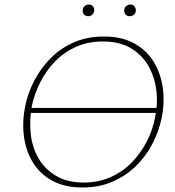

<svg xmlns="http://www.w3.org/2000/svg" viewBox="-20 -826 776 852"><path d="M346 6Q267 6 212 -24Q157 -54 125.5 -106Q94 -158 86 -222.5Q78 -287 92 -356Q104 -415 133 -470Q162 -525 206 -569Q250 -613 309 -638.5Q368 -664 441 -664Q522 -664 577.5 -632.5Q633 -601 664 -548.5Q695 -496 703 -431.5Q711 -367 697 -301Q684 -240 654.5 -184.5Q625 -129 580.5 -86.5Q536 -44 477.5 -19Q419 6 346 6ZM351 -16Q416 -16 469.5 -39.5Q523 -63 563 -103.5Q603 -144 629.5 -194.5Q656 -245 667 -299Q681 -361 674 -422Q667 -483 639 -532.5Q611 -582 561 -612Q511 -642 437 -642Q371 -642 318 -618.5Q265 -595 225.5 -554.5Q186 -514 160 -463.5Q134 -413 122 -359Q110 -297 116 -235.5Q122 -174 150 -125Q178 -76 228 -46Q278 -16 351 -16ZM98 -325 106 -347H699L691 -325ZM371 -754Q364 -754 358 -757.5Q352 -761 349 -767.5Q346 -774 347 -781Q348 -792 355.5 -799Q363 -806 374 -806Q382 -806 387.5 -802.5Q393 -799 396 -792.5Q399 -786 398 -779Q397 -768 389.5 -761Q382 -754 371 -754ZM556 -754Q548 -754 542 -757.5Q536 -761 533.5 -767.5Q531 -774 531 -781Q532 -792 540 -799Q548 -806 558 -806Q566 -806 571.5 -802.5Q577 -799 580 -792.5Q583 -786 583 -779Q582 -768 574.5 -761Q567 -754 556 -754Z"/></svg>

Font: Ysabeau Office Thin
Style: Italic
Weight: 250
Italic angle: -12°
Designer: Christian Thalmann (Catharsis Fonts)
Version: Version 2.001;gftools[0.9.30]; featfreeze: tnum,lnum,ss02